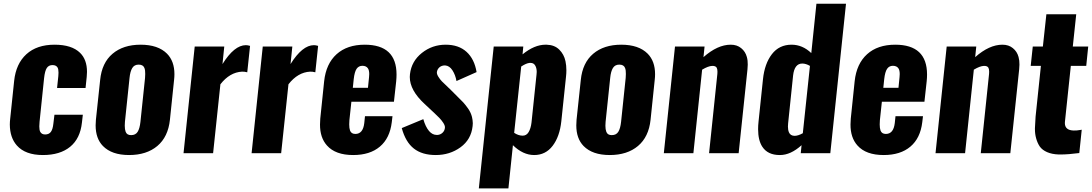

<svg xmlns="http://www.w3.org/2000/svg" viewBox="-20 -830 5916 1040"><path d="M212.4 9.8Q117.2 9.8 71.3 -42Q33.7 -84.5 33.2 -155.3Q33.2 -170.4 35.2 -187L56.6 -391.6Q66.4 -484.9 123 -536.4Q179.7 -587.9 275.4 -587.9Q368.7 -587.9 413.6 -543.9Q451.2 -507.3 451.2 -440.9Q451.2 -427.7 449.7 -413.6L443.4 -353.5H289.1L295.9 -417.5Q296.9 -427.7 296.9 -436.5Q296.9 -456.1 291.5 -464.8Q283.7 -477.5 264.2 -477.5Q244.1 -477.5 233.6 -461.9Q223.1 -446.3 218.8 -406.7L194.3 -170.4Q192.9 -156.2 192.9 -145.5Q192.9 -126 197.8 -116.2Q205.6 -101.6 224.6 -101.6Q244.6 -101.6 255.1 -115Q265.6 -128.4 269 -159.7L274.9 -208.5H428.7L423.8 -166Q414.6 -79.6 359.9 -34.9Q305.2 9.8 212.4 9.8Z M679.2 9.8Q585.4 9.8 537.6 -39.1Q498 -79.6 498 -150.9Q498 -165.5 499.5 -181.2L522.5 -397Q531.7 -489.7 589.6 -538.8Q647.5 -587.9 741.7 -587.9Q836.4 -587.9 884.8 -539.1Q924.8 -498.5 924.8 -428.2Q924.8 -413.1 922.9 -397L900.4 -181.2Q890.6 -88.4 832.3 -39.3Q773.9 9.8 679.2 9.8ZM690.4 -98.1Q714.4 -98.1 725.6 -116Q736.8 -133.8 740.7 -169.9L765.6 -407.7Q766.6 -419.4 766.6 -429.2Q767.1 -449.7 762.2 -461.9Q755.4 -480 731 -480Q707.5 -480 696.3 -461.4Q685.1 -442.9 681.6 -407.7L656.7 -169.9Q655.8 -158.7 655.8 -148.9Q655.8 -128.9 660.6 -116.2Q667.5 -97.7 690.4 -98.1Z M974.1 0 1034.7 -578.1H1194.8L1185.1 -482.9Q1249 -585.4 1312 -585.4Q1321.3 -585.4 1334.5 -581.5L1319.3 -438.5Q1303.2 -442.4 1291 -441.9Q1224.6 -438.5 1173.8 -373.5L1134.3 0Z M1342.8 0 1403.3 -578.1H1563.5L1553.7 -482.9Q1617.7 -585.4 1680.7 -585.4Q1689.9 -585.4 1703.1 -581.5L1688 -438.5Q1671.9 -442.4 1659.7 -441.9Q1593.3 -438.5 1542.5 -373.5L1502.9 0Z M1891.1 -354.5H1973.1L1979 -412.1Q1980 -420.9 1980 -428.7Q1980 -449.2 1973.1 -459.5Q1963.9 -473.6 1942.9 -473.6Q1922.9 -473.6 1911.6 -457.3Q1900.4 -440.9 1896 -401.4ZM1893.1 9.8Q1796.9 9.8 1751 -42Q1712.9 -84.5 1713.4 -155.8Q1713.4 -170.9 1714.8 -187.5L1735.8 -390.1Q1746.1 -484.9 1803.2 -536.4Q1860.4 -587.9 1955.6 -587.9Q2127.9 -587.9 2127.9 -426.3Q2127.9 -408.7 2126 -389.2L2113.8 -278.8H1883.3L1872.6 -179.2Q1871.6 -167 1871.6 -156.2Q1871.6 -135.7 1876 -123Q1882.8 -104.5 1904.8 -104.5Q1946.3 -104.5 1953.1 -163.1L1957 -200.7H2106L2102.1 -168Q2091.8 -81.5 2037.8 -35.9Q1983.9 9.8 1893.1 9.8Z M2340.3 9.8Q2266.6 9.8 2221.7 -25.4Q2176.8 -60.5 2156.2 -136.2L2272.9 -184.6Q2284.7 -143.1 2304.2 -120.1Q2322.3 -99.1 2345.7 -99.1Q2347.7 -99.1 2349.6 -99.1Q2365.7 -100.1 2377.4 -111.3Q2389.2 -122.6 2390.1 -139.6Q2390.6 -149.9 2381.1 -164.6Q2371.6 -179.2 2359.9 -191.2Q2348.1 -203.1 2330.1 -220.2Q2326.2 -223.6 2324.2 -225.6L2280.3 -266.6Q2199.7 -340.8 2199.7 -413.1Q2199.7 -420.9 2200.7 -428.7Q2209 -498.5 2265.1 -543.2Q2321.3 -587.9 2394 -587.9Q2464.4 -587.9 2507.1 -549.1Q2549.8 -510.3 2561.5 -439.5L2452.6 -391.1Q2446.8 -424.3 2430.7 -449.2Q2414.6 -474.1 2391.1 -475.6Q2390.1 -475.6 2389.6 -475.6Q2372.6 -475.6 2360.8 -465.8Q2349.1 -455.6 2346.7 -440.9Q2344.7 -430.2 2354 -415Q2363.3 -399.9 2373.5 -389.4Q2383.8 -378.9 2404.8 -359.4Q2407.2 -356.9 2408.9 -355.2Q2410.6 -353.5 2412.6 -352.1L2455.1 -309.6Q2477.1 -288.6 2489 -275.6Q2501 -262.7 2516.1 -241.2Q2530.8 -219.7 2536.6 -196.3Q2540.5 -180.2 2541 -162.6Q2541 -154.8 2540 -147Q2532.2 -74.2 2474.4 -32.2Q2416.5 9.8 2340.3 9.8Z M2809.6 -95.2Q2810.1 -95.2 2810.5 -95.2Q2831.5 -94.7 2843.3 -114.3Q2855 -133.8 2858.9 -165.5L2886.2 -426.3Q2887.2 -433.6 2887.2 -440.4Q2887.2 -459 2880.4 -472.7Q2872.1 -489.7 2853 -489.3Q2851.1 -489.3 2849.1 -489.3Q2830.6 -487.8 2803.2 -469.7L2765.1 -110.4Q2787.6 -95.7 2809.6 -95.2ZM2573.7 190.4 2654.3 -578.1H2814.5L2810.5 -535.6Q2874.5 -587.9 2935.1 -587.9Q2938 -587.9 2940.4 -587.9Q2983.4 -586.9 3009.3 -561.3Q3035.2 -535.6 3043 -498.5Q3047.9 -475.6 3047.9 -449.2Q3047.9 -432.6 3045.9 -414.6L3020.5 -173.3Q3011.7 -90.3 2973.6 -40.3Q2935.5 9.8 2873.5 9.8Q2813 9.8 2758.3 -43.5L2733.9 190.4Z M3282.7 9.8Q3189 9.8 3141.1 -39.1Q3101.6 -79.6 3101.6 -150.9Q3101.6 -165.5 3103 -181.2L3126 -397Q3135.3 -489.7 3193.1 -538.8Q3251 -587.9 3345.2 -587.9Q3439.9 -587.9 3488.3 -539.1Q3528.3 -498.5 3528.3 -428.2Q3528.3 -413.1 3526.4 -397L3503.9 -181.2Q3494.1 -88.4 3435.8 -39.3Q3377.4 9.8 3282.7 9.8ZM3293.9 -98.1Q3317.9 -98.1 3329.1 -116Q3340.3 -133.8 3344.2 -169.9L3369.1 -407.7Q3370.1 -419.4 3370.1 -429.2Q3370.6 -449.7 3365.7 -461.9Q3358.9 -480 3334.5 -480Q3311 -480 3299.8 -461.4Q3288.6 -442.9 3285.2 -407.7L3260.3 -169.9Q3259.3 -158.7 3259.3 -148.9Q3259.3 -128.9 3264.2 -116.2Q3271 -97.7 3293.9 -98.1Z M3575.7 0 3636.2 -578.1H3796.4L3790.5 -520.5Q3866.7 -587.9 3938 -587.9Q3972.2 -587.9 3994.6 -569.3Q4017.6 -550.8 4025.4 -521.5Q4030.8 -502.4 4030.3 -480Q4030.3 -467.8 4028.8 -454.6L3981 0H3820.8L3865.7 -429.7Q3866.2 -436 3866.2 -441.9Q3866.2 -455.1 3862.3 -462.9Q3856.4 -473.6 3837.9 -473.1Q3815.9 -472.2 3783.2 -452.6L3735.8 0Z M4283.7 -94.2Q4303.2 -94.2 4328.6 -108.4L4367.2 -473.1Q4345.2 -485.8 4325.7 -485.8Q4283.2 -485.8 4275.9 -420.9L4249 -162.1Q4248 -152.8 4248 -144.5Q4248 -126 4253.4 -113.3Q4261.2 -94.7 4283.7 -94.2ZM4205.1 9.8Q4204.6 9.8 4203.6 9.8Q4138.2 9.8 4108.9 -35.6Q4086.4 -70.3 4086.4 -130.4Q4086.4 -150.4 4088.9 -172.9L4112.8 -400.9Q4121.6 -485.4 4161.1 -536.6Q4200.7 -587.9 4267.6 -587.9Q4326.7 -587.9 4374.5 -542.5L4402.3 -809.6H4562.5L4477.5 0H4317.4L4321.8 -43.5Q4262.7 9.8 4205.1 9.8Z M4764.6 -354.5H4846.7L4852.5 -412.1Q4853.5 -420.9 4853.5 -428.7Q4853.5 -449.2 4846.7 -459.5Q4837.4 -473.6 4816.4 -473.6Q4796.4 -473.6 4785.2 -457.3Q4773.9 -440.9 4769.5 -401.4ZM4766.6 9.8Q4670.4 9.8 4624.5 -42Q4586.4 -84.5 4586.9 -155.8Q4586.9 -170.9 4588.4 -187.5L4609.4 -390.1Q4619.6 -484.9 4676.8 -536.4Q4733.9 -587.9 4829.1 -587.9Q5001.5 -587.9 5001.5 -426.3Q5001.5 -408.7 4999.5 -389.2L4987.3 -278.8H4756.8L4746.1 -179.2Q4745.1 -167 4745.1 -156.2Q4745.1 -135.7 4749.5 -123Q4756.3 -104.5 4778.3 -104.5Q4819.8 -104.5 4826.7 -163.1L4830.6 -200.7H4979.5L4975.6 -168Q4965.3 -81.5 4911.4 -35.9Q4857.4 9.8 4766.6 9.8Z M5047.4 0 5107.9 -578.1H5268.1L5262.2 -520.5Q5338.4 -587.9 5409.7 -587.9Q5443.8 -587.9 5466.3 -569.3Q5489.3 -550.8 5497.1 -521.5Q5502.4 -502.4 5502 -480Q5502 -467.8 5500.5 -454.6L5452.6 0H5292.5L5337.4 -429.7Q5337.9 -436 5337.9 -441.9Q5337.9 -455.1 5334 -462.9Q5328.1 -473.6 5309.6 -473.1Q5287.6 -472.2 5254.9 -452.6L5207.5 0Z M5714.4 6.8Q5677.7 5.4 5651.9 -5.9Q5626 -17.1 5612.3 -36.1Q5599.1 -55.7 5592.3 -81.1Q5585.9 -104 5585.9 -130.4Q5585.9 -132.8 5585.9 -135.7Q5586.9 -165 5589.4 -198.2L5618.2 -473.1H5563L5574.2 -578.1H5628.9L5647.9 -752.9H5809.6L5791 -578.1H5874.5L5863.8 -473.1H5780.3L5748.5 -171.4Q5748 -167.5 5748 -163.6Q5748 -124.5 5795.4 -123Q5803.7 -122.6 5813.2 -123.5Q5822.8 -124.5 5831.1 -126L5839.4 -127.4L5826.2 -1Q5765.6 6.8 5726.1 6.8Q5720.2 6.8 5714.4 6.8Z"/></svg>

Font: Oswald
Style: Bold
Weight: 700
Designer: Vernon Adams
Foundry: Vernon Adams
Version: 3.0; ttfautohint (v0.94.23-7a4d-dirty) -l 8 -r 50 -G 200 -x 